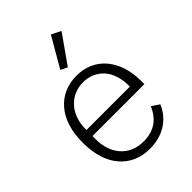

<svg xmlns="http://www.w3.org/2000/svg" viewBox="-225 -874 992 992"><g transform="rotate(-45 271.5 -378.0)"><path d="M276 12C208 12 152 -13 113 -59C73 -105 52 -172 52 -256C52 -340 73 -407 113 -453C152 -499 207 -524 275 -524C340 -524 395 -498 432 -454C469 -410 491 -347 491 -272V-245H112V-220C112 -167 128 -121 157 -89C185 -57 227 -38 279 -38C354 -38 405 -72 434 -141L476 -113C444 -37 373 12 276 12ZM275 -476C226 -476 185 -457 157 -425C128 -393 112 -347 112 -294V-289H429V-297C429 -350 414 -396 387 -427C359 -458 320 -476 275 -476ZM273 -586 236 -604 331 -768 383 -742Z"/></g></svg>

Font: Plexus Sans Light
Style: Regular
Weight: 300
Version: Version 2.001;PS 002.001;hotconv 1.0.70;makeotf.lib2.5.58329